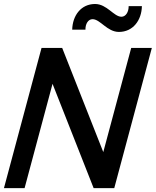

<svg xmlns="http://www.w3.org/2000/svg" viewBox="-77 -966 803 986"><path d="M533.7 -802C605.7 -802 650.2 -861.5 651.7 -934.5H583.7C584.1 -904 568.6 -880 546.6 -880C507.6 -880 472.2 -945.5 411.2 -945.5C339.7 -945.5 295.5 -887 293.8 -813.5H361.8C361.1 -842.5 375.3 -867.5 398.3 -867.5C437.8 -867.5 473.2 -802 533.7 -802ZM-56.7 0H49.3L192.8 -535.5L403.8 0H509.8L702.8 -720H596.8L453.4 -185L242.3 -720H136.3Z"/></svg>

Font: Manrope
Style: SemiBoldItalic
Weight: 600
Italic angle: -15°
Designer: Mikhail Sharanda
Foundry: Mikhail Sharanda
Version: Version 4.502;hotconv 1.0.109;makeotfexe 2.5.65596